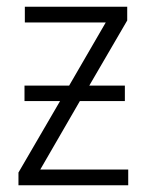

<svg xmlns="http://www.w3.org/2000/svg" viewBox="-20 -552 436 572"><path d="M359 -532H54V-485H295L186 -297H53V-251H159L35 -38V0H362V-47H100L218 -251H352V-297H246L359 -491Z"/></svg>

Font: Noto Sans SemiCondensed Light
Style: Regular
Weight: 300
Width: 4
Designer: Monotype Design Team
Foundry: Monotype Imaging Inc.
Version: Version 2.013